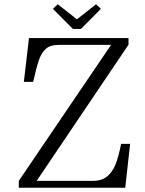

<svg xmlns="http://www.w3.org/2000/svg" viewBox="-20 -878 676 898"><path d="M67.9 -32 499.4 -668H252Q215 -668 194.2 -649.4Q173.5 -630.8 161.9 -596.7Q150.2 -562.6 135.2 -495.2H91.5L115.5 -700H581V-669L151.5 -32H414Q455.4 -32 480.8 -52.6Q506.2 -73.2 520.6 -109.8Q534.9 -146.4 546.4 -205.2H588.6L565.8 0H67.9ZM321 -742.6 227.5 -836.6 250.2 -858.1 339.8 -787.6 429.2 -858.1 452 -836.6 358.5 -742.6Z"/></svg>

Font: Didactic
Style: Regular
Weight: 400
Designer: Tyler Finck
Foundry: Etcetera Type Co
Version: Version 3.007;FEAKit 1.0